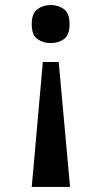

<svg xmlns="http://www.w3.org/2000/svg" viewBox="-20 -562 403 762"><path d="M213 -316 258 180H106L150 -316ZM181 -542Q212 -542 234 -525.5Q256 -509 256 -466Q256 -423 234 -407Q212 -391 181 -391Q151 -391 128.5 -407Q106 -423 106 -466Q106 -509 128.5 -525.5Q151 -542 181 -542Z"/></svg>

Font: Noto Serif Toto SemiBold
Style: Regular
Weight: 600
Designer: Monotype Design Team
Foundry: Monotype Imaging Inc.
Version: Version 2.001; ttfautohint (v1.8.4.7-5d5b)